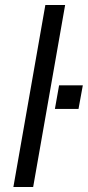

<svg xmlns="http://www.w3.org/2000/svg" viewBox="-20 -743 349 763"><path d="M33.2 0 160.2 -723.1H238.8L111.8 0ZM198.2 -310.1 214.8 -403.8H309.1L292 -310.1Z"/></svg>

Font: Archivo Expanded Light
Style: Italic
Weight: 300
Width: 7
Italic angle: -10°
Designer: Hector Gatti
Foundry: Omnibus-Type
Version: Version 2.001